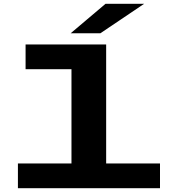

<svg xmlns="http://www.w3.org/2000/svg" viewBox="-20 -982 940 1002"><path d="M73.5 0V-129H353V-621H113.5V-750H534V-129H815V0ZM504 -808.5H349L530.5 -962H732Z"/></svg>

Font: Trispace Expanded
Style: Bold
Weight: 700
Width: 7
Designer: Tyler Finck
Foundry: Etcetera Type Company
Version: Version 1.210; ttfautohint (v1.8.3)